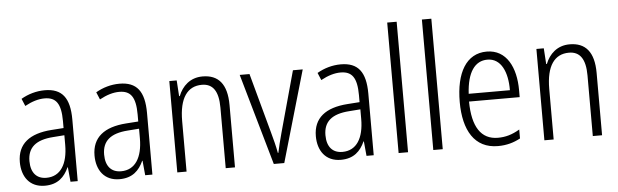

<svg xmlns="http://www.w3.org/2000/svg" viewBox="-49 -932 3586 1114"><g transform="rotate(-5 1744.5 -375.0)"><path d="M219 -542C170 -542 122 -528 81 -504L99 -461C141 -484 179 -495 214 -495C280 -495 309 -457 309 -355V-314L238 -309C110 -300 39 -245 39 -139C39 -55 83 10 172 10C248 10 287 -30 312 -85H314L322 0H364V-359C364 -485 320 -542 219 -542ZM244 -267 310 -272V-216C310 -105 268 -35 185 -35C129 -35 95 -71 95 -140C95 -219 143 -260 244 -267Z M654 -542C605 -542 557 -528 516 -504L534 -461C576 -484 614 -495 649 -495C715 -495 744 -457 744 -355V-314L673 -309C545 -300 474 -245 474 -139C474 -55 518 10 607 10C683 10 722 -30 747 -85H749L757 0H799V-359C799 -485 755 -542 654 -542ZM679 -267 745 -272V-216C745 -105 703 -35 620 -35C564 -35 530 -71 530 -140C530 -219 578 -260 679 -267Z M1138 -542C1065 -542 1019 -496 997 -440H993L987 -532H944V0H998V-294C998 -429 1046 -494 1130 -494C1193 -494 1226 -450 1226 -353V0H1280V-363C1280 -486 1230 -542 1138 -542Z M1506 0H1567L1721 -532H1664L1566 -176C1554 -134 1545 -94 1538 -62H1535C1528 -102 1517 -143 1506 -183L1411 -532H1354Z M1943 -542C1894 -542 1846 -528 1805 -504L1823 -461C1865 -484 1903 -495 1938 -495C2004 -495 2033 -457 2033 -355V-314L1962 -309C1834 -300 1763 -245 1763 -139C1763 -55 1807 10 1896 10C1972 10 2011 -30 2036 -85H2038L2046 0H2088V-359C2088 -485 2044 -542 1943 -542ZM1968 -267 2034 -272V-216C2034 -105 1992 -35 1909 -35C1853 -35 1819 -71 1819 -140C1819 -219 1867 -260 1968 -267Z M2288 0V-760H2233V0Z M2490 0V-760H2435V0Z M2793 -542C2674 -542 2612 -434 2612 -264C2612 -99 2675 10 2811 10C2862 10 2903 -2 2942 -23V-75C2898 -49 2860 -38 2815 -38C2717 -38 2667 -115 2666 -262H2961V-303C2961 -434 2909 -542 2793 -542ZM2793 -495C2873 -495 2909 -412 2908 -307H2668C2675 -432 2720 -495 2793 -495Z M3276 -542C3203 -542 3157 -496 3135 -440H3131L3125 -532H3082V0H3136V-294C3136 -429 3184 -494 3268 -494C3331 -494 3364 -450 3364 -353V0H3418V-363C3418 -486 3368 -542 3276 -542Z"/></g></svg>

Font: Noto Sans Devanagari Condensed Light
Style: Regular
Weight: 300
Width: 3
Designer: Jelle Bosma - Monotype Design Team
Foundry: Monotype Imaging Inc.
Version: Version 2.004